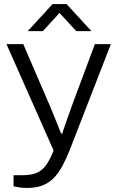

<svg xmlns="http://www.w3.org/2000/svg" viewBox="-20 -744 580 949"><path d="M113 185Q94 185 77 182.5Q60 180 47 177V122H93Q132 122 159 111.5Q186 101 206 74.5Q226 48 245 0L12 -526H95L216 -245Q225 -226 236.5 -197Q248 -168 260.5 -137.5Q273 -107 282 -84H288Q292 -99 299.5 -119.5Q307 -140 315 -164Q323 -188 331.5 -210Q340 -232 346 -250L449 -526H528L326 -6Q308 40 288.5 76Q269 112 245.5 136Q222 160 190 172.5Q158 185 113 185ZM117 -590 240 -724H309L432 -590H357L255 -701H293L192 -590Z"/></svg>

Font: Archivo SemiExpanded Light
Style: Regular
Weight: 300
Width: 6
Designer: Hector Gatti
Foundry: Omnibus-Type
Version: Version 2.001